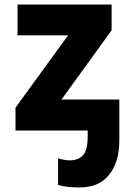

<svg xmlns="http://www.w3.org/2000/svg" viewBox="-20 -573 570 843"><path d="M48 0V-100L279 -418H57V-553H470V-440L250 -136H504V42Q504 138 459.5 194Q415 250 329 250Q271 250 235 239V122Q263 131 287 131Q324 131 344.5 108.5Q365 86 365 27V0Z"/></svg>

Font: Noto Sans Mono Condensed Black
Style: Regular
Weight: 900
Width: 3
Designer: Monotype Design Team
Foundry: Monotype Imaging Inc.
Version: Version 2.014